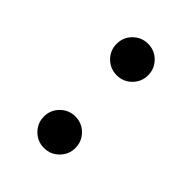

<svg xmlns="http://www.w3.org/2000/svg" viewBox="-137 -483 547 547"><g transform="rotate(45 136.5 -210.0)"><path d="M91.8 -311.5Q73.2 -330.1 73.2 -356.4Q73.2 -382.8 91.8 -401.4Q110.4 -419.9 136.7 -419.9Q163.1 -419.9 181.6 -401.4Q200.2 -382.8 200.2 -356.4Q200.2 -330.1 181.6 -311.5Q163.1 -293 136.7 -293Q110.4 -293 91.8 -311.5ZM91.8 -18.6Q73.2 -37.1 73.2 -63.5Q73.2 -89.8 91.8 -108.4Q110.4 -127 136.7 -127Q163.1 -127 181.6 -108.4Q200.2 -89.8 200.2 -63.5Q200.2 -37.1 181.6 -18.6Q163.1 0 136.7 0Q110.4 0 91.8 -18.6Z"/></g></svg>

Font: Samim WOL
Style: WOL
Weight: 400
Foundry: DejaVu fonts team - Redesigned by Saber Rastikerdar
Version: Version 4.0.0